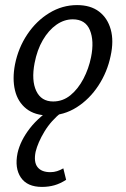

<svg xmlns="http://www.w3.org/2000/svg" viewBox="-20 -445 494 755"><path d="M171 9Q117 9 83.5 -17.5Q50 -44 39 -89.5Q28 -135 39 -192Q52 -257 87.5 -310Q123 -363 174 -394Q225 -425 283 -425Q336 -425 369.5 -399.5Q403 -374 415.5 -329Q428 -284 415 -225Q402 -162 367 -108.5Q332 -55 281.5 -23Q231 9 171 9ZM189 -46Q227 -46 257 -70.5Q287 -95 308 -135Q329 -175 338 -220Q351 -284 333.5 -326.5Q316 -369 266 -369Q232 -369 201.5 -347.5Q171 -326 148.5 -287.5Q126 -249 116 -197Q103 -129 122.5 -87.5Q142 -46 189 -46ZM145 290Q87 290 62 253Q37 216 49 157Q60 108 97.5 59.5Q135 11 202 -30L224 -5Q181 29 155 72Q129 115 120 152Q112 192 127.5 212Q143 232 178 232Q192 232 204.5 228Q217 224 229 217L240 262Q217 277 194 283.5Q171 290 145 290Z"/></svg>

Font: Ysabeau Infant Medium
Style: Italic
Weight: 500
Italic angle: -12°
Designer: Christian Thalmann (Catharsis Fonts)
Version: Version 2.001;gftools[0.9.30]; featfreeze: ss01,ss02,lnum